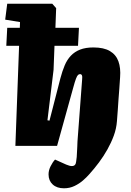

<svg xmlns="http://www.w3.org/2000/svg" viewBox="-20 -787 708 1036"><path d="M83 -540H14L19 -637H87L88 -668L8 -681L19 -767H262L283 -743L279 -637H406L401 -540H274L269 -410L236 -138L247 -136L306 -365Q316 -403 329 -434Q342 -465 362.5 -486.5Q383 -508 412.5 -519.5Q442 -531 484 -531Q540 -531 573 -511.5Q606 -492 619 -456Q632 -420 628 -370Q626 -341 624 -311Q622 -281 619.5 -251.5Q617 -222 615.5 -192.5Q614 -163 611 -133Q608 -93 594 -55Q580 -17 559.5 19.5Q539 56 514 89.5Q489 123 461 154Q448 169 428 186.5Q408 204 382 216.5Q356 229 325 229Q287 229 264.5 208.5Q242 188 242 154Q242 132 253 110Q264 88 277 74L337 101Q356 109 367.5 109Q379 109 384.5 102.5Q390 96 391 84Q393 73 394 60Q395 47 395.5 32.5Q396 18 397 4Q398 -10 398 -23L423 -356Q425 -374 422 -380.5Q419 -387 412 -387Q406 -387 401 -382.5Q396 -378 390 -362.5Q384 -347 374 -310L288 0H63Z"/></svg>

Font: Literata Black
Style: Italic
Weight: 900
Italic angle: -2°
Designer: Latin by Veronika Burian and Jose Scaglione. Greek by Irene Vlachou. Cyrillic by Vera Evstafieva
Foundry: TypeTogether
Version: Version 3.002